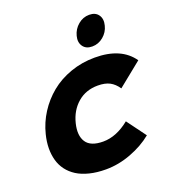

<svg xmlns="http://www.w3.org/2000/svg" viewBox="-158 -1013 1037 1145"><g transform="rotate(-20 360.5 -440.5)"><path d="M526.9 -219.2 616.2 -98.1Q558.1 -50.3 478.5 -20.3Q398.9 9.8 318.8 9.8Q261.7 9.8 215.3 -1.7Q168.9 -13.2 136.2 -33.9Q103.5 -54.7 81.5 -83.7Q59.6 -112.8 49.6 -148.7Q39.6 -184.6 40 -225.3Q40.5 -266.1 51.8 -311Q68.8 -379.4 106.9 -439Q145 -498.5 199.7 -543.5Q254.4 -588.4 327.4 -614.3Q400.4 -640.1 481.9 -640.1Q648.9 -640.1 721.2 -536.1L568.8 -413.1Q546.4 -446.3 517.1 -461.7Q487.8 -477.1 441.9 -477.1Q365.7 -477.1 313.2 -431.6Q260.7 -386.2 242.2 -311Q224.1 -237.8 252.2 -194.8Q280.3 -151.9 359.9 -151.9Q443.8 -151.9 526.9 -219.2ZM604 -798.8Q594.7 -759.8 563.2 -733.4Q531.7 -707 492.2 -707Q452.6 -707 434.1 -733.6Q415.5 -760.3 425.8 -798.8Q436 -838.4 467.3 -864.7Q498.5 -891.1 538.1 -891.1Q577.6 -891.1 595.9 -864.7Q614.3 -838.4 604 -798.8Z"/></g></svg>

Font: Sinkin Sans 800 Black Italic
Style: Regular
Weight: 900
Italic angle: -112°
Designer: Keith Bates
Foundry: K-Type
Version: Sinkin Sans (version 1.0)  by Keith Bates   •   © 2014   www